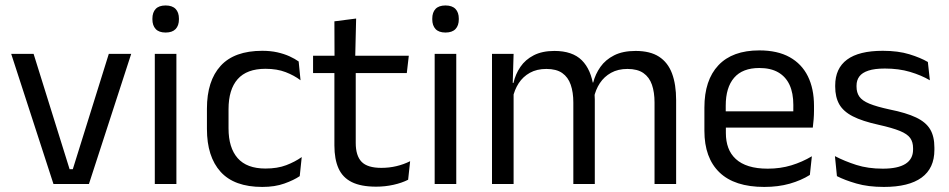

<svg xmlns="http://www.w3.org/2000/svg" viewBox="-20 -690 3557 720"><path d="M253 -55.5 388 -488H472L313.5 0H180.5L22 -488H106L241 -55.5Z M560.5 0V-488H641.5V0ZM601 -568Q576 -568 563.8 -581.2Q551.5 -594.5 551.5 -617.5V-620Q551.5 -643.5 563.8 -656.5Q576 -669.5 601 -669.5Q626 -669.5 638.5 -656.5Q651 -643.5 651 -620V-617.5Q651 -594 638.5 -581Q626 -568 601 -568Z M963.5 11Q858.5 11 807.2 -45.8Q756 -102.5 756 -206.5V-282.5Q756 -387 807.5 -443.2Q859 -499.5 963.5 -499.5Q994.5 -499.5 1020 -493.8Q1045.5 -488 1065.8 -478.8Q1086 -469.5 1100 -459.5L1107 -389Q1083.5 -407 1051.2 -419.5Q1019 -432 975.5 -432Q905.5 -432 871.2 -393.2Q837 -354.5 837 -280.5V-208.5Q837 -136 871.2 -97Q905.5 -58 975.5 -58Q1020.5 -58 1053.2 -70.5Q1086 -83 1111.5 -101L1104 -29.5Q1082 -14.5 1046.5 -1.8Q1011 11 963.5 11Z M1390.5 10Q1334 10 1299.5 -7Q1265 -24 1249.5 -58.5Q1234 -93 1234 -144.5V-452.5H1314V-154Q1314 -106 1336 -83.2Q1358 -60.5 1410 -60.5Q1439.5 -60.5 1466.8 -67Q1494 -73.5 1518 -85.5L1510.5 -16Q1487 -4 1455.5 3Q1424 10 1390.5 10ZM1154 -416V-481H1513L1505.5 -416ZM1234.5 -473 1234 -610 1315.5 -620.5 1312 -473Z M1610 0V-488H1691V0ZM1650.5 -568Q1625.5 -568 1613.2 -581.2Q1601 -594.5 1601 -617.5V-620Q1601 -643.5 1613.2 -656.5Q1625.5 -669.5 1650.5 -669.5Q1675.5 -669.5 1688 -656.5Q1700.5 -643.5 1700.5 -620V-617.5Q1700.5 -594 1688 -581Q1675.5 -568 1650.5 -568Z M2434.5 0V-305.5Q2434.5 -344 2424.8 -372.2Q2415 -400.5 2392.8 -416Q2370.5 -431.5 2333 -431.5Q2297.5 -431.5 2271.5 -417Q2245.5 -402.5 2229.5 -378.2Q2213.5 -354 2207 -323L2194.5 -380.5H2204.5Q2212.5 -412 2231.5 -439Q2250.5 -466 2283 -482.5Q2315.5 -499 2363.5 -499Q2418 -499 2451.2 -477.5Q2484.5 -456 2500 -414.8Q2515.5 -373.5 2515.5 -314.5V0ZM1825 0V-488H1906L1902.5 -371L1906 -366V0ZM2130 0V-305.5Q2130 -344 2120.2 -372.2Q2110.5 -400.5 2088.5 -416Q2066.5 -431.5 2029 -431.5Q1993 -431.5 1967 -417Q1941 -402.5 1925 -377.8Q1909 -353 1902.5 -321.5L1887.5 -379H1905.5Q1913 -412 1931.5 -439.2Q1950 -466.5 1981.8 -482.8Q2013.5 -499 2059 -499Q2126.5 -499 2161.8 -464Q2197 -429 2206 -362Q2208.5 -352 2209.5 -340.2Q2210.5 -328.5 2210.5 -317V0Z M2846 11Q2734.5 11 2678 -43.5Q2621.5 -98 2621.5 -199.5V-286.5Q2621.5 -389.5 2674 -445.2Q2726.5 -501 2827.5 -501Q2895.5 -501 2941 -475.8Q2986.5 -450.5 3009.5 -404Q3032.5 -357.5 3032.5 -293V-275Q3032.5 -259 3031.2 -243Q3030 -227 3028 -211.5H2953.5Q2954.5 -235.5 2954.8 -257Q2955 -278.5 2955 -296.5Q2955 -341 2940.8 -371.8Q2926.5 -402.5 2898.2 -418.8Q2870 -435 2827.5 -435Q2764.5 -435 2733 -398.5Q2701.5 -362 2701.5 -294V-247.5L2702 -237.5V-191Q2702 -160.5 2711 -136Q2720 -111.5 2739.2 -93.8Q2758.5 -76 2788.2 -66.8Q2818 -57.5 2859 -57.5Q2906.5 -57.5 2947.5 -70Q2988.5 -82.5 3024.5 -104L3017 -34Q2984.5 -13.5 2941.5 -1.2Q2898.5 11 2846 11ZM2664 -211.5V-272.5H3011V-211.5Z M3294.5 11Q3235.5 11 3191.5 -1.8Q3147.5 -14.5 3118.5 -29.5L3111 -104.5Q3147.5 -85.5 3191.2 -71.5Q3235 -57.5 3290.5 -57.5Q3347 -57.5 3375.5 -75.5Q3404 -93.5 3404 -129V-134.5Q3404 -157.5 3393.2 -172.5Q3382.5 -187.5 3354.5 -199Q3326.5 -210.5 3275 -222Q3213.5 -235.5 3178 -253.8Q3142.5 -272 3127.2 -299Q3112 -326 3112 -365V-369.5Q3112 -433.5 3156.5 -466.5Q3201 -499.5 3290.5 -499.5Q3348 -499.5 3390.2 -486.5Q3432.5 -473.5 3459.5 -457.5L3467 -389Q3434.5 -408 3392.5 -420.5Q3350.5 -433 3298 -433Q3260 -433 3236.5 -425.2Q3213 -417.5 3202.5 -403.2Q3192 -389 3192 -369V-365Q3192 -343 3202.5 -327.8Q3213 -312.5 3240.2 -301.2Q3267.5 -290 3316 -279.5Q3378.5 -267 3415.2 -249.5Q3452 -232 3468 -205.2Q3484 -178.5 3484 -136.5V-128Q3484 -59 3436 -24Q3388 11 3294.5 11Z"/></svg>

Font: Anek Gujarati
Style: Regular
Weight: 400
Designer: Mrunmayee Ghaisas (Gujarati), Yesha Goshar (Latin)
Foundry: Ek Type
Version: Version 1.003